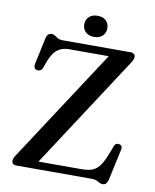

<svg xmlns="http://www.w3.org/2000/svg" viewBox="-95 -933 827 1023"><g transform="rotate(10 319.0 -421.5)"><path d="M568.5 -646 158.5 -17.5 99.5 -41H404Q430 -41 449.8 -45.2Q469.5 -49.5 484.8 -61.2Q500 -73 513 -94.5Q526 -116 539 -150.5L555 -192Q558.5 -202 565.5 -205.5Q572.5 -209 582 -207Q592 -205 595.5 -198Q599 -191 596.5 -180L560 -11.5Q556.5 3 549.8 10.5Q543 18 530 18Q520.5 18 513 13.5Q505.5 9 495.8 4.5Q486 0 470 0H63Q49 0 42.8 -5.8Q36.5 -11.5 36.5 -20.5Q36.5 -27.5 39.2 -35Q42 -42.5 48.5 -52L461 -683.5L475.5 -659H232.5Q208 -659 188.5 -651.5Q169 -644 153.8 -626Q138.5 -608 126 -576.5L111.5 -537.5Q106.5 -526 98.8 -522Q91 -518 82 -519.5Q72.5 -521 67.8 -528.8Q63 -536.5 65.5 -550L95.5 -691.5Q99 -708 106.5 -715.5Q114 -723 126.5 -723Q136 -723 144 -717.2Q152 -711.5 162 -705.8Q172 -700 187 -700H554.5Q568.5 -700 575 -694Q581.5 -688 581.5 -678.5Q581.5 -672.5 578.2 -664.2Q575 -656 568.5 -646ZM349.5 -746.5Q321 -746.5 304 -762.5Q287 -778.5 287 -804Q287 -829.5 304 -845.2Q321 -861 349.5 -861Q379 -861 395.5 -845.2Q412 -829.5 412 -804Q412 -779 395.5 -762.8Q379 -746.5 349.5 -746.5Z"/></g></svg>

Font: Fraunces 11pt
Style: Regular
Weight: 400
Version: Version 1.000;[b76b70a41]